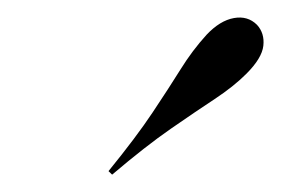

<svg xmlns="http://www.w3.org/2000/svg" viewBox="-20 -683 319 218"><path d="M107.3 -484.7 103.2 -488.7Q134.7 -527.4 153.2 -555.2Q171.8 -583.1 185.1 -604.4Q198.4 -625.8 214.5 -643.5Q229.8 -659.7 245.6 -662.5Q261.3 -665.3 271.8 -654.8Q280.6 -645.2 279 -631Q277.4 -616.9 259.7 -599.2Q245.2 -584.7 223.8 -570.6Q202.4 -556.5 173.8 -536.7Q145.2 -516.9 107.3 -484.7Z"/></svg>

Font: Playfair 144pt SemiCondensed
Style: Italic
Weight: 400
Width: 4
Italic angle: -15.6°
Designer: Claus Eggers Sørensen
Foundry: Claus Eggers Sørensen
Version: Version 2.203